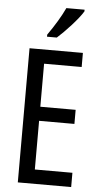

<svg xmlns="http://www.w3.org/2000/svg" viewBox="-62 -980 526 1018"><g transform="rotate(5 201.0 -471.5)"><path d="M346 -934V-943H249C228 -898 198 -848 160 -794V-783H212C253 -819 321 -892 346 -934ZM357 0V-76H157V-335H345V-410H157V-639H357V-714H73V0Z"/></g></svg>

Font: Noto Sans Gurmukhi UI ExtraCondensed
Style: Regular
Weight: 400
Width: 2
Designer: Jelle Bosma - Monotype Design Team
Foundry: Monotype Imaging Inc.
Version: Version 2.004